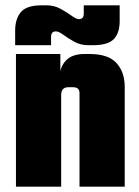

<svg xmlns="http://www.w3.org/2000/svg" viewBox="-20 -702 524 722"><path d="M210 0H40V-499H207V-404H210ZM449 0H279V-352Q279 -363 273 -368.5Q267 -374 254 -374H237Q224 -374 217 -367Q210 -360 210 -344V-317H204V-407Q204 -449 227.5 -474Q251 -499 298 -499H316Q387 -499 418 -465Q449 -431 449 -375ZM312 -532Q283 -532 259.5 -545Q236 -558 218.5 -571Q201 -584 190 -584Q172 -584 172 -563V-532H37V-587Q37 -631 58.5 -656.5Q80 -682 136 -682H155Q184 -682 207.5 -669Q231 -656 249 -643Q267 -630 277 -630Q286 -630 290.5 -635.5Q295 -641 295 -651V-682H430V-622Q430 -578 408 -555Q386 -532 329 -532Z"/></svg>

Font: Teko Variable Light
Style: Regular
Weight: 300
Designer: Manushi Parikh, Jonny Pinhorn
Foundry: Indian Type Foundry
Version: Version 3.000